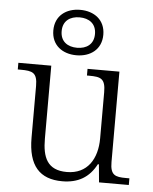

<svg xmlns="http://www.w3.org/2000/svg" viewBox="-56 -861 731 918"><g transform="rotate(5 309.0 -402.0)"><path d="M292 -596C359 -596 412 -634 412 -705C412 -776 359 -814 292 -814C225 -814 172 -776 172 -705C172 -634 225 -596 292 -596ZM292 -632C247 -632 212 -655 212 -705C212 -755 247 -778 292 -778C337 -778 372 -755 372 -705C372 -655 337 -632 292 -632ZM277 10C353 10 406 -21 440 -86H445L453 0H596V-32H579C528 -32 504 -39 504 -102V-536H351V-504H361C418 -504 440 -497 440 -431V-210C440 -112 394 -36 295 -36C201 -36 177 -96 177 -186V-536H19V-504H33C90 -504 113 -497 113 -433V-185C113 -50 169 10 277 10Z"/></g></svg>

Font: Noto Serif Bengali Light
Style: Regular
Weight: 300
Designer: Juan Bruce, Universal Thirst, Indian Type Foundry and the Monotype Design Team.
Foundry: Monotype Imaging Inc.
Version: Version 2.003